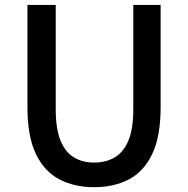

<svg xmlns="http://www.w3.org/2000/svg" viewBox="-20 -756 773 789"><path d="M367.2 13.2Q285.6 13.2 223.9 -19Q162.1 -51.3 127.4 -123.5Q92.8 -195.8 92.8 -315.9V-735.8H209V-308.1Q209 -225.1 229.2 -177Q249.5 -128.9 285.2 -108.4Q320.8 -87.9 367.2 -87.9Q413.6 -87.9 450 -108.4Q486.3 -128.9 507.1 -177Q527.8 -225.1 527.8 -308.1V-735.8H640.1V-315.9Q640.1 -195.8 605.7 -123.5Q571.3 -51.3 510 -19Q448.7 13.2 367.2 13.2Z"/></svg>

Font: `nÑOS CN Medium
Style: Regular
Weight: 500
Designer: Ryoko NISHIZUKA ?XZm?[P (kana & ideographs); Paul D. Hunt (Latin, Greek & Cyrillic); Wenlong ZHANG _ e??? (bopomofo); Sa
Foundry: Adobe Systems Incorporated
Version: Version 1.004 June 21, 2023